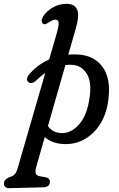

<svg xmlns="http://www.w3.org/2000/svg" viewBox="-110 -742 618 1001"><path d="M76.5 -320.5Q54 -300.5 37 -315Q28 -322 32 -336Q36 -350 48.5 -362Q91.5 -408 146.5 -432.5L183 -558.5Q197.5 -609 195.8 -624.2Q194 -639.5 178 -639.5Q165.5 -639.5 144 -625Q137 -620.5 130.2 -617.2Q123.5 -614 117.5 -616.5Q110 -619 107.8 -629.8Q105.5 -640.5 115 -656.5Q130.5 -682.5 164 -702.2Q197.5 -722 236 -722Q279.5 -722 292.2 -692.2Q305 -662.5 286 -596.5L246 -457Q268 -459 291 -458Q378 -455 423.2 -395.2Q468.5 -335.5 455.5 -227Q447 -150.5 413.2 -96.8Q379.5 -43 329.5 -15.5Q279.5 12 222.5 9Q159.5 6.5 123.5 -28L78.5 130Q73.5 147.5 76 160.5Q78.5 173.5 98 177L125.5 181.5Q139 184 144.8 190.5Q150.5 197 150.5 205.5Q150.5 218.5 141.2 226.5Q132 234.5 117.5 234.5L-63 239Q-74 239.5 -81.8 232.8Q-89.5 226 -89.5 214Q-89 195 -63.5 182.5Q-43 177 -33.8 167Q-24.5 157 -19 138.5L126 -361.5Q101 -344.5 76.5 -320.5ZM206 -48.5Q258.5 -44.5 301.8 -92.8Q345 -141 357.5 -237Q368.5 -315 342.8 -357Q317 -399 271.5 -403.5Q251 -405.5 231 -403L140 -85Q162.5 -51.5 206 -48.5Z"/></svg>

Font: Fraunces 72pt S100
Style: Italic
Weight: 400
Italic angle: -16°
Version: Version 1.000; ttfautohint (v1.8.3)